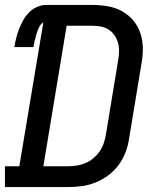

<svg xmlns="http://www.w3.org/2000/svg" viewBox="-29 -755 649 775"><path d="M-9 0V-84H49L146 -665Q134 -657 128 -643.5Q122 -630 118 -617Q114 -604 111 -591Q108 -578 106 -565H29Q32 -584 36.5 -602Q41 -620 48 -638Q55 -656 64.5 -673Q74 -690 88 -704.5Q102 -719 120.5 -727Q139 -735 157 -735H345Q376 -735 407 -729.5Q438 -724 464 -709.5Q490 -695 509 -672.5Q528 -650 537.5 -621.5Q547 -593 547.5 -561Q548 -529 542 -498L492 -195Q488 -168 478 -141Q468 -114 450.5 -90Q433 -66 409 -48Q385 -30 358 -19Q331 -8 303.5 -4Q276 0 248 0ZM146 -84H248Q266 -84 283 -87Q300 -90 316.5 -97Q333 -104 347.5 -116Q362 -128 372.5 -143Q383 -158 389 -175Q395 -192 398 -209L448 -512Q451 -529 451.5 -547Q452 -565 447.5 -581.5Q443 -598 433.5 -612Q424 -626 410.5 -635Q397 -644 380 -647.5Q363 -651 345 -651H240Z"/></svg>

Font: Iosevka Slab MdExObl
Style: Regular
Weight: 500
Width: 7
Italic angle: -9°
Monospace: yes
Designer: Belleve Invis
Foundry: Belleve Invis
Version: Version 11.1.1; ttfautohint (v1.8.3)